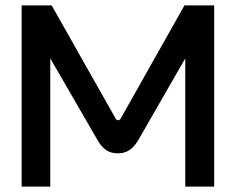

<svg xmlns="http://www.w3.org/2000/svg" viewBox="-20 -690 872 710"><path d="M60 -670V0H166V-474L340 -173C360 -138 382 -123 416 -123C449 -123 471 -138 492 -173L665 -474V0H772V-670H662L426 -251C422 -244 412 -243 408 -251L171 -670Z"/></svg>

Font: LT Wave Text Medium
Style: Regular
Weight: 500
Designer: Daniel Lyons
Version: Version 2.5 (Glyphs App)